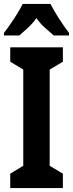

<svg xmlns="http://www.w3.org/2000/svg" viewBox="-28 -1005 370 974"><path d="M291 -51H24V-124L90 -164V-652L24 -692V-765H291V-692L224 -652V-164L291 -124ZM228 -985Q245 -952 269.5 -913.5Q294 -875 322 -838V-825H245Q228 -840 202.5 -862Q177 -884 157 -913Q136 -884 110.5 -861Q85 -838 70 -825H-8V-838Q7 -857 26 -884.5Q45 -912 61.5 -939Q78 -966 87 -985Z"/></svg>

Font: Noto Sans Tamil UI ExtraCondensed
Style: Bold
Weight: 700
Width: 2
Designer: Jelle Bosma - Monotype Design Team
Foundry: Monotype Imaging Inc.
Version: Version 2.004; ttfautohint (v1.8.4.7-5d5b)